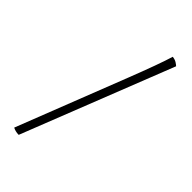

<svg xmlns="http://www.w3.org/2000/svg" viewBox="-254 -816 972 972"><g transform="rotate(45 232.0 -329.5)"><path d="M94 86Q81 86 70 83Q59 80 52 76L282 -513Q311 -587 333.5 -649Q356 -711 366 -745Q384 -743 395.5 -735.5Q407 -728 412 -723Z"/></g></svg>

Font: Texturina Medium 12pt Thin
Style: Regular
Weight: 250
Version: Version 1.002